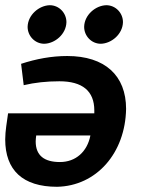

<svg xmlns="http://www.w3.org/2000/svg" viewBox="-22 -707 552 737"><path d="M450 -622C450 -657 422 -687 386 -687C345 -686 302 -650 301 -604C301 -569 329 -539 365 -539C406 -540 449 -576 450 -622ZM233 -622C233 -657 205 -687 169 -687C128 -686 85 -650 84 -604C84 -569 112 -539 148 -539C189 -540 232 -576 233 -622ZM115 -164C115 -171 116 -179 117 -187H325C313 -125 269 -85 208 -85C148 -85 115 -110 115 -164ZM462 -289C462 -417 381 -492 236 -492C176 -492 117 -481 59 -462L69 -380C111 -390 157 -395 206 -395C294 -395 340 -358 340 -283V-272H9C5 -241 -2 -205 -2 -172C-2 -54 65 10 197 10C348 7 459 -119 462 -289Z"/></svg>

Font: Cantarell
Style: BoldOblique
Weight: 700
Italic angle: -8°
Designer: Dave Crossland
Version: Version 0.024